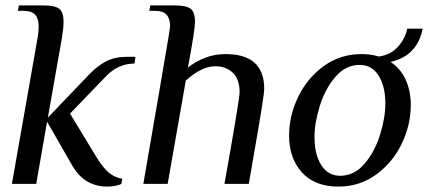

<svg xmlns="http://www.w3.org/2000/svg" viewBox="-20 -680 1586 710"><path d="M246 -70 154 -230 114 0H24L119 -540Q123 -561 123 -583Q123 -611 110 -625.5Q97 -640 66 -640H46L50 -660H140Q182 -660 198.5 -648Q215 -636 215 -599Q215 -576 209 -540L157 -245L310 -405Q341 -437 373 -453.5Q405 -470 451 -470H481L477 -445Q419 -445 374 -400L239 -260L336 -100Q360 -61 381.5 -42.5Q403 -24 432 -19L429 0Q407 10 377 10Q336 10 303.5 -8.5Q271 -27 246 -70Z M570 -348Q580 -409 594.5 -492Q609 -575 609 -583Q609 -611 596 -625.5Q583 -640 552 -640H532L536 -660H626Q668 -660 684.5 -648Q701 -636 701 -599Q701 -586 695.5 -548.5Q690 -511 675 -430Q702 -452 737.5 -466Q773 -480 814 -480Q957 -480 957 -352Q957 -338 947.5 -278Q938 -218 900 0H810Q866 -313 866 -339Q866 -388 840.5 -411.5Q815 -435 776 -435Q726 -435 667 -382L600 0H510Z M1424 -451Q1461 -427 1480 -385.5Q1499 -344 1499 -291Q1499 -218 1465.5 -148.5Q1432 -79 1371 -34.5Q1310 10 1231 10Q1144 10 1096.5 -42.5Q1049 -95 1049 -179Q1049 -252 1082.5 -321.5Q1116 -391 1177 -435.5Q1238 -480 1317 -480Q1352 -480 1381 -471Q1424 -477 1451 -506.5Q1478 -536 1486 -574H1543Q1523 -473 1424 -451ZM1405 -297Q1405 -361 1380 -400.5Q1355 -440 1310 -440Q1258 -440 1220 -395.5Q1182 -351 1162.5 -288Q1143 -225 1143 -173Q1143 -109 1168 -69.5Q1193 -30 1238 -30Q1290 -30 1328 -74.5Q1366 -119 1385.5 -182Q1405 -245 1405 -297Z"/></svg>

Font: Philosopher
Style: Italic
Weight: 400
Italic angle: -10°
Designer: Jovanny Lemonad
Foundry: Jovanny Lemonad
Version: Version 2.000